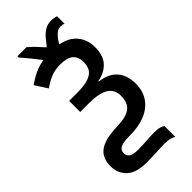

<svg xmlns="http://www.w3.org/2000/svg" viewBox="-328 -931 1219 1219"><g transform="rotate(-45 281.5 -321.5)"><path d="M454 219Q445 211 424.5 205.5Q404 200 379 200Q347 200 303.5 202.5Q260 205 209 205Q118 205 74.5 164Q31 123 31 59Q31 15 49.5 -18Q68 -51 114 -69.5Q160 -88 241 -90Q323 -92 359 -120Q395 -148 395 -209Q395 -267 351.5 -294Q308 -321 211 -321H139V-420H206Q275 -420 312.5 -433Q350 -446 364.5 -470Q379 -494 379 -529Q379 -576 351.5 -600Q324 -624 262 -624Q212 -624 172.5 -606.5Q133 -589 104 -567L50 -650Q85 -675 122 -693Q159 -711 207 -719Q186 -747 157 -782.5Q128 -818 107 -841V-853H188Q208 -837 232 -812Q256 -787 279 -761Q295 -782 314.5 -805.5Q334 -829 359 -845.5Q384 -862 416 -862Q433 -862 445.5 -859.5Q458 -857 465 -854V-787Q454 -793 431 -793Q409 -793 387.5 -771.5Q366 -750 348 -718Q422 -704 459.5 -657.5Q497 -611 497 -547Q497 -470 460 -430Q423 -390 359 -378V-374Q439 -364 477.5 -318Q516 -272 516 -200Q516 -132 483.5 -85.5Q451 -39 393 -15.5Q335 8 259 8Q194 8 171.5 20.5Q149 33 149 60Q149 84 167 96.5Q185 109 227 109Q274 109 308.5 106Q343 103 376 103Q409 103 427.5 108.5Q446 114 454 121Z"/></g></svg>

Font: Noto Sans Mono SemiCondensed SemiBold
Style: Regular
Weight: 600
Width: 4
Designer: Monotype Design Team
Foundry: Monotype Imaging Inc.
Version: Version 2.014; ttfautohint (v1.8.4.7-5d5b)